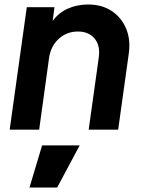

<svg xmlns="http://www.w3.org/2000/svg" viewBox="-20 -576 633 853"><path d="M23 0 99 -544H222L214 -483Q241 -520 282 -538Q323 -556 371 -556Q433 -556 476.5 -527Q520 -498 540.5 -448.5Q561 -399 552 -337L505 0H374L419 -322Q426 -374 400 -405Q374 -436 326 -436Q277 -436 241.5 -404Q206 -372 198 -319L154 0ZM111 257 167 70H334L234 257Z"/></svg>

Font: Plus Jakarta Sans
Style: Bold Italic
Weight: 700
Italic angle: -8°
Designer: Gumpita Rahayu
Foundry: Tokotype
Version: Version 2.071; ttfautohint (v1.8.4.7-5d5b);gftools[0.9.29]